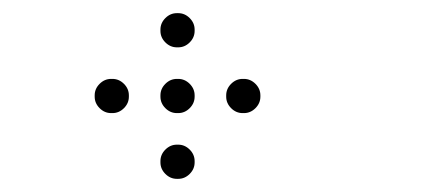

<svg xmlns="http://www.w3.org/2000/svg" viewBox="-20 -196 640 292"><path d="M249 -176Q239 -176 231.5 -168.5Q224 -161 224 -151V-149Q224 -139 231.5 -131.5Q239 -124 249 -124H251Q261 -124 268.5 -131.5Q276 -139 276 -149V-151Q276 -161 268.5 -168.5Q261 -176 251 -176ZM149 -76Q139 -76 131.5 -68.5Q124 -61 124 -51V-49Q124 -39 131.5 -31.5Q139 -24 149 -24H151Q161 -24 168.5 -31.5Q176 -39 176 -49V-51Q176 -61 168.5 -68.5Q161 -76 151 -76ZM249 -76Q239 -76 231.5 -68.5Q224 -61 224 -51V-49Q224 -39 231.5 -31.5Q239 -24 249 -24H251Q261 -24 268.5 -31.5Q276 -39 276 -49V-51Q276 -61 268.5 -68.5Q261 -76 251 -76ZM349 -76Q339 -76 331.5 -68.5Q324 -61 324 -51V-49Q324 -39 331.5 -31.5Q339 -24 349 -24H351Q361 -24 368.5 -31.5Q376 -39 376 -49V-51Q376 -61 368.5 -68.5Q361 -76 351 -76ZM249 24Q239 24 231.5 31.5Q224 39 224 49V51Q224 61 231.5 68.5Q239 76 249 76H251Q261 76 268.5 68.5Q276 61 276 51V49Q276 39 268.5 31.5Q261 24 251 24Z"/></svg>

Font: Doto Rounded
Style: Regular
Weight: 400
Monospace: yes
Version: Version 1.000